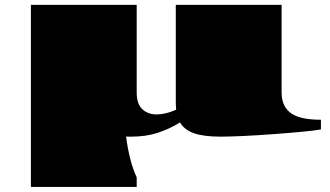

<svg xmlns="http://www.w3.org/2000/svg" viewBox="-20 -531 1337 777"><path d="M105 225.6V-511.2H533.2V-156.2Q533.2 -110.4 555.9 -89.1Q578.6 -67.9 614.3 -67.9Q649.4 -67.9 692.9 -86.9Q691.4 -102.5 691.4 -120.1V-511.2H1119.6V-156.7Q1119.6 -97.7 1160.2 -71.3Q1180.2 -58.1 1210 -52.2Q1239.7 -46.4 1278.8 -46.4V-7.3Q1254.9 -2.9 1205.1 2Q1155.3 6.8 1088.4 11.7Q1023.4 16.6 965.3 19.3Q907.2 22 873 22Q803.7 22 764.6 8.1Q725.6 -5.9 708.5 -35.6Q667.5 -9.8 619.6 6.1Q571.8 22 511.2 22H501L490.2 21.5Q496.1 67.9 506.8 110.8Q517.6 153.8 533.2 186.5V225.6Z"/></svg>

Font: Asset
Style: Regular
Weight: 400
Version: Version 1.003; ttfautohint (v1.8.4.7-5d5b)